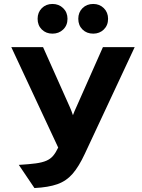

<svg xmlns="http://www.w3.org/2000/svg" viewBox="-20 -938 716 970"><path d="M154 12 75 -105Q127 -108 160.2 -112.5Q193.5 -117 214.2 -126Q235 -135 248.5 -151Q262 -167 274 -192.5L37 -700H197.5L333 -396.5Q337.5 -386.5 341.2 -376.5Q345 -366.5 348.5 -356Q356 -376.5 365.5 -396.5L500 -700H660.5L408.5 -161Q378.5 -96.5 346.8 -60Q315 -23.5 269.8 -7.5Q224.5 8.5 154 12ZM451 -768Q418 -768 396.8 -789Q375.5 -810 375.5 -843Q375.5 -875.5 396.8 -896.8Q418 -918 451 -918Q483 -918 504.5 -896.8Q526 -875.5 526 -843Q526 -810 504.5 -789Q483 -768 451 -768ZM245 -768Q212.5 -768 191.2 -789Q170 -810 170 -843Q170 -875.5 191.2 -896.8Q212.5 -918 245 -918Q277.5 -918 299.2 -896.8Q321 -875.5 321 -843Q321 -810 299.2 -789Q277.5 -768 245 -768Z"/></svg>

Font: Overpass ExtraBold
Style: Regular
Weight: 800
Designer: Delve Withrington, Dave Bailey, Thomas Jockin
Foundry: Delve Fonts LLC
Version: Version 4.000; ttfautohint (v1.8.3)